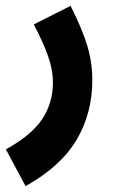

<svg xmlns="http://www.w3.org/2000/svg" viewBox="-61 -403 412 653"><path d="M-41 105Q46 57 82.5 2Q119 -53 119 -123Q119 -165 102.5 -212Q86 -259 54 -320L179 -383Q219 -304 236 -247Q253 -190 253 -131Q253 -18 199.5 72.5Q146 163 26 230Z"/></svg>

Font: Noto Sans Arabic Cond
Style: Bold
Weight: 700
Width: 3
Designer: Nadine Chahine
Foundry: Monotype Imaging Inc.
Version: Version 1.001